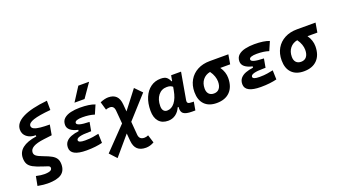

<svg xmlns="http://www.w3.org/2000/svg" viewBox="-78 -1493 4268 2425"><g transform="rotate(-20 2056.5 -280.5)"><path d="M241.7 233.9Q214.8 233.9 183.6 230.5Q152.3 227.1 106.9 219.2L130.9 94.2Q167 102.1 192.6 105.5Q218.3 108.9 241.7 108.9Q290.5 108.9 317.6 98.1Q344.7 87.4 344.7 61Q344.7 41 319.3 32.2Q293.9 23.4 251.5 9.8Q175.8 -14.2 132.3 -37.8Q88.9 -61.5 71 -93.5Q53.2 -125.5 53.2 -174.3Q53.2 -336.4 306.6 -374.5V-390.1Q232.4 -390.1 186.8 -427Q141.1 -463.9 141.1 -523.9Q141.1 -614.3 254.2 -672.1Q367.2 -730 586.9 -752L587.9 -627Q430.7 -613.3 356 -588.4Q281.2 -563.5 281.2 -523.4Q281.2 -496.1 312 -481.7Q342.8 -467.3 396.5 -462.2Q450.2 -457 518.6 -457L494.6 -321.3L385.7 -308.1Q287.1 -295.9 240.2 -268.8Q193.4 -241.7 193.4 -198.2Q193.4 -169.9 217.8 -150.9Q242.2 -131.8 308.6 -107.4Q369.1 -85.4 408.2 -63.7Q447.3 -42 466.1 -12Q484.9 18.1 484.9 64.9Q484.9 151.9 425.8 192.9Q366.7 233.9 241.7 233.9Z M844.2 9.8Q633.3 9.8 633.3 -103Q633.3 -151.9 659.7 -182.6Q686 -213.4 731 -230.2Q775.9 -247.1 831.5 -253.4L834.5 -270.5Q697.3 -302.2 697.3 -385.3Q697.3 -439.5 732.2 -470.5Q767.1 -501.5 824 -514.4Q880.9 -527.3 946.8 -527.3Q1075.7 -527.3 1147.9 -498L1096.7 -379.9Q1029.3 -402.3 935.5 -402.3Q887.7 -402.3 860.4 -392.6Q833 -382.8 833 -362.3Q833 -341.8 873.3 -330.3Q913.6 -318.8 1002 -316.4L980.5 -198.2H955.1Q780.8 -198.2 780.8 -149.4Q780.8 -115.2 870.1 -115.2Q933.6 -115.2 977.1 -122.8Q1020.5 -130.4 1054.7 -137.2L1058.6 -13.7Q1016.1 -2.9 962.2 3.4Q908.2 9.8 844.2 9.8ZM905.8 -609.4 1024.9 -794.9H1169.9L1041 -609.4Z M1178.2 234.4 1092.3 141.6 1380.9 -157.7 1365.7 -334.5Q1359.9 -401.9 1304.2 -401.9Q1276.4 -401.9 1250 -391.1L1218.3 -501Q1282.2 -527.3 1328.1 -527.3Q1396.5 -527.3 1433.8 -490.7Q1471.2 -454.1 1477.5 -376.5L1485.4 -281.2L1674.8 -527.3L1765.6 -434.6L1497.1 -137.2L1511.7 42Q1517.6 108.9 1585.9 108.9Q1611.3 108.9 1638.7 96.2L1671.9 203.1Q1617.2 234.4 1562 234.4Q1488.8 234.4 1448.7 197.8Q1408.7 161.1 1401.9 83.5L1393.1 -18.1Z M2158.2 -444.3 2171.4 -517.6H2304.7L2241.2 -154.8Q2240.2 -148.4 2240.2 -142.6Q2240.2 -126.5 2249.5 -118.2Q2262.2 -106.9 2308.1 -106.9H2326.7L2307.1 4.9H2262.7Q2179.2 4.9 2147.5 -21Q2121.6 -42.5 2121.6 -88.4Q2121.6 -98.1 2122.6 -109.4H2111.3Q2085.9 -51.8 2042 -20.8Q1998 10.3 1941.9 10.3Q1861.3 10.3 1817.1 -40.5Q1772.9 -91.3 1772.9 -184.1Q1772.9 -285.6 1805.2 -361.8Q1837.4 -438 1895.5 -480.2Q1953.6 -522.5 2030.8 -522.5Q2086.4 -522.5 2111.1 -500.7Q2135.7 -479 2149.4 -444.3ZM2068.4 -397Q1996.6 -397 1952.6 -341.8Q1908.7 -286.6 1908.7 -196.3Q1908.7 -157.7 1925.8 -136.5Q1942.9 -115.2 1973.6 -115.2Q2032.7 -115.2 2075.9 -170.4Q2119.1 -225.6 2137.2 -325.7L2145.5 -371.6Q2133.8 -382.8 2116.2 -389.9Q2098.6 -397 2068.4 -397Z M2595.2 9.8Q2490.2 9.8 2432.6 -49.3Q2375 -108.4 2375 -215.8Q2375 -307.1 2414.6 -375.2Q2454.1 -443.4 2525.4 -481.2Q2596.7 -519 2691.9 -519H2940.9L2919.4 -392.1H2786.6Q2812.5 -355.5 2825 -316.9Q2837.4 -278.3 2837.4 -240.2Q2837.4 -121.1 2773.9 -55.7Q2710.4 9.8 2595.2 9.8ZM2647.5 -388.7Q2585 -377 2548.1 -330.6Q2511.2 -284.2 2511.2 -213.9Q2511.2 -167.5 2535.2 -141.6Q2559.1 -115.7 2602.5 -115.7Q2649.9 -115.7 2675.5 -148.4Q2701.2 -181.2 2701.2 -240.2Q2701.2 -273.9 2688.2 -312.3Q2675.3 -350.6 2647.5 -388.7Z M3188 9.8Q2977.1 9.8 2977.1 -103Q2977.1 -151.9 3003.4 -182.6Q3029.8 -213.4 3074.7 -230.2Q3119.6 -247.1 3175.3 -253.4L3178.2 -270.5Q3041 -302.2 3041 -385.3Q3041 -439.5 3075.9 -470.5Q3110.8 -501.5 3167.7 -514.4Q3224.6 -527.3 3290.5 -527.3Q3419.4 -527.3 3491.7 -498L3440.4 -379.9Q3373 -402.3 3279.3 -402.3Q3231.4 -402.3 3204.1 -392.6Q3176.8 -382.8 3176.8 -362.3Q3176.8 -341.8 3217 -330.3Q3257.3 -318.8 3345.7 -316.4L3324.2 -198.2H3298.8Q3124.5 -198.2 3124.5 -149.4Q3124.5 -115.2 3213.9 -115.2Q3277.3 -115.2 3320.8 -122.8Q3364.3 -130.4 3398.4 -137.2L3402.3 -13.7Q3359.9 -2.9 3305.9 3.4Q3252 9.8 3188 9.8Z M3767.1 9.8Q3662.1 9.8 3604.5 -49.3Q3546.9 -108.4 3546.9 -215.8Q3546.9 -307.1 3586.4 -375.2Q3626 -443.4 3697.3 -481.2Q3768.6 -519 3863.8 -519H4112.8L4091.3 -392.1H3958.5Q3984.4 -355.5 3996.8 -316.9Q4009.3 -278.3 4009.3 -240.2Q4009.3 -121.1 3945.8 -55.7Q3882.3 9.8 3767.1 9.8ZM3819.3 -388.7Q3756.8 -377 3720 -330.6Q3683.1 -284.2 3683.1 -213.9Q3683.1 -167.5 3707 -141.6Q3731 -115.7 3774.4 -115.7Q3821.8 -115.7 3847.4 -148.4Q3873 -181.2 3873 -240.2Q3873 -273.9 3860.1 -312.3Q3847.2 -350.6 3819.3 -388.7Z"/></g></svg>

Font: CaskaydiaCove NF
Style: Bold Italic
Weight: 700
Italic angle: -10°
Designer: Aaron Bell
Foundry: Saja Typeworks
Version: Version 2111.001; VTT 6.35;Nerd Fonts 3.2.1